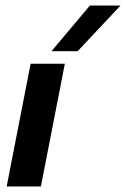

<svg xmlns="http://www.w3.org/2000/svg" viewBox="-20 -670 453 690"><path d="M90 -441H213L127 0H4ZM303 -650H413L259 -486H165Z"/></svg>

Font: Teachers SemiBold
Style: Italic
Weight: 600
Designer: Alfredo Marco Pradil & Chank Diesel
Version: Version 0.009